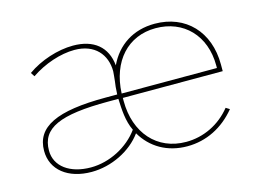

<svg xmlns="http://www.w3.org/2000/svg" viewBox="-77 -661 1086 802"><g transform="rotate(-15 466.0 -260.0)"><path d="M230 5C316 5 403 -38 450 -103C489 -36 557 5 644 5C726 5 800 -32 855 -99L839 -109C790 -48 719 -14 644 -14C518 -14 435 -108 435 -247V-260H867V-289C867 -431 777 -525 643 -525C550 -525 479 -478 442 -399C434 -480 380 -525 290 -525C224 -525 147 -500 91 -460L102 -443C159 -482 231 -506 291 -506C379 -506 425 -450 425 -378C425 -372 422 -345 421 -335C419 -325 417 -303 416 -280H366C154 -280 60 -235 60 -131C60 -49 128 5 230 5ZM435 -279C441 -417 522 -506 642 -506C763 -506 847 -420 847 -290V-279ZM441 -121C395 -57 313 -14 232 -14C141 -14 80 -59 80 -127C80 -224 162 -261 373 -261H416C418 -214 420 -164 441 -121Z"/></g></svg>

Font: Fixel Display Thin
Style: Regular
Weight: 100
Designer: AlfaBravo + MacPaw
Foundry: Kyrylo Tkachov, Marchela Mozhyna, Serhii Makarenko, Maria Weinstein, Zakhar Kryvoshyya
Version: Version 1.211